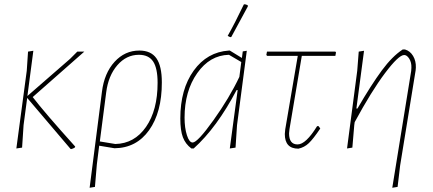

<svg xmlns="http://www.w3.org/2000/svg" viewBox="-20 -695 2038 904"><path d="M57 4 106 -362 112 -452 137 -456 109 -243 310 -418 344 -452H377L134 -238Q189 -166 334 -5L333 -1Q325 5 315 7L312 6L108 -234L91 -106L84 0Z M402 189 460 -263Q471 -351 519.5 -404Q568 -457 636 -457Q691 -457 716.5 -420.5Q742 -384 742 -307Q742 -166 682 -82Q622 2 519 3L447 -9L436 79L427 185ZM480 -260 450 -29 523 -17Q613 -19 667.5 -97.5Q722 -176 722 -305Q722 -374 701 -405.5Q680 -437 634 -437Q575 -437 532.5 -388Q490 -339 480 -260Z M1128 -674 1133 -675 1146 -671 1147 -665Q1124 -622 1069 -521L1064 -520L1052 -526Q1086 -586 1128 -674ZM881 4Q853 -17 841 -49Q829 -81 829 -137Q829 -275 892 -362.5Q955 -450 1058 -457H1062L1119 -422L1123 -453L1142 -456L1096 -106L1089 0L1062 4L1099 -271H1094Q1001 -94 892 4ZM849 -141Q849 -93 860 -58.5Q871 -24 887 -24Q910 -24 985 -129Q1060 -234 1107 -333L1116 -403L1058 -437Q968 -435 908.5 -350.5Q849 -266 849 -141Z M1385 5Q1321 5 1321 -64L1323 -86L1382 -432H1238L1234 -436L1237 -452H1559L1562 -448L1559 -432H1401L1343 -87L1341 -67Q1341 -15 1381 -15Q1420 -15 1473 -101H1480L1488 -90Q1455 -41 1434 -21Q1413 -1 1385 5Z M1694 -456 1658 -184H1663Q1728 -296 1777.5 -363Q1827 -430 1876 -462H1887Q1911 -455 1925 -431.5Q1939 -408 1938 -377L1937 -364L1864 84L1852 185L1827 189L1916 -361L1917 -376Q1918 -401 1907 -418.5Q1896 -436 1883 -436Q1857 -436 1793 -351Q1729 -266 1650 -120L1648 -106L1639 0L1614 4L1662 -362L1669 -452Z"/></svg>

Font: Alegreya Sans Thin
Style: Italic
Weight: 100
Italic angle: -7°
Designer: Juan Pablo del Peral
Foundry: Huerta Tipografica
Version: Version 2.007